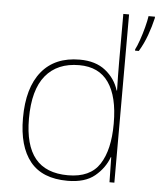

<svg xmlns="http://www.w3.org/2000/svg" viewBox="-54 -807 719 864"><g transform="rotate(5 305.5 -375.0)"><path d="M283 10Q169 10 114 -58Q59 -126 59 -254Q59 -391 119 -464.5Q179 -538 291 -538Q363 -538 407.5 -502.5Q452 -467 468 -414H470Q469 -448 468.5 -480Q468 -512 468 -543V-760H494V0H472L470 -113H468Q450 -63 406 -26.5Q362 10 283 10ZM283 -15Q383 -15 425.5 -80.5Q468 -146 468 -263V-266Q468 -386 424 -449.5Q380 -513 291 -513Q192 -513 139 -448.5Q86 -384 86 -254Q86 -134 134.5 -74.5Q183 -15 283 -15ZM611 -754Q602 -715 587.5 -675Q573 -635 552 -600H535V-606Q543 -621 553 -649.5Q563 -678 571 -708.5Q579 -739 582 -760H611Z"/></g></svg>

Font: Noto Sans Khmer UI Thin
Style: Regular
Weight: 100
Designer: Danh Hong and the Monotype Design Team
Foundry: Monotype Imaging Inc.
Version: Version 2.002; ttfautohint (v1.8.4.7-5d5b)